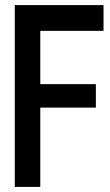

<svg xmlns="http://www.w3.org/2000/svg" viewBox="-20 -735 432 753"><path d="M138 -405H356V-313H138V-2H38V-715H386V-614H138Z"/></svg>

Font: Fundamental  Brigade
Style: Regular
Weight: 400
Designer: Peter Wiegel, original typeface by Arno Drescher 1935
Foundry: Peter Wiegel
Version: Version 0.000 2012 initial release